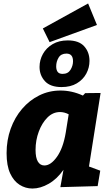

<svg xmlns="http://www.w3.org/2000/svg" viewBox="-20 -1073 634 1107"><path d="M167 14Q127 14 93 -7.5Q59 -29 38.5 -73.5Q18 -118 18 -190Q18 -265 41.5 -330.5Q65 -396 107.5 -445.5Q150 -495 206.5 -523Q263 -551 329 -551Q361 -551 393 -544Q425 -537 458 -522L471 -536L560 -537L493 -113L558 -89L543 0L328 6L346 -94Q309 -41 261 -13.5Q213 14 167 14ZM236 -119Q273 -119 308.5 -169Q344 -219 359 -308L376 -414Q351 -427 326 -427Q285 -427 253.5 -395.5Q222 -364 203.5 -314Q185 -264 185 -209Q185 -163 198.5 -141Q212 -119 236 -119ZM266 -830 227 -909 488 -1053 539 -929ZM335 -571Q270 -571 239 -605Q208 -639 208 -687Q208 -727 227.5 -762Q247 -797 283.5 -818.5Q320 -840 371 -840Q435 -840 465.5 -806Q496 -772 496 -722Q496 -683 477.5 -648.5Q459 -614 423 -592.5Q387 -571 335 -571ZM341 -647Q372 -647 386.5 -670.5Q401 -694 401 -720Q401 -764 363 -764Q332 -764 318 -741Q304 -718 304 -690Q304 -670 312.5 -658.5Q321 -647 341 -647Z"/></svg>

Font: Bitter ExtraBold
Style: Italic
Weight: 800
Italic angle: -9°
Designer: Sol Matas, and Bitter project Authors
Foundry: Sol Matas
Version: Version 2.001